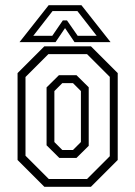

<svg xmlns="http://www.w3.org/2000/svg" viewBox="-20 -718 520 738"><path d="M150.5 0 47.5 -103V-437L150.5 -540H329.5L432.5 -437V-103L329.5 0ZM167.5 -30H314.5L402 -117.5V-422.5L314.5 -510H166L78 -422V-119.5ZM208 -111 159 -159.5V-382L206.5 -429H274L321 -382.5V-157.5L274 -111ZM219.5 -141.5H260.5L291 -172V-368L260.5 -398.5H219.5L189 -368V-172ZM167 -698H293L405 -556H266.5L230 -610L193.5 -556H55ZM182 -675.5 108 -580.5H181L221.5 -639.5H237.5L278.5 -580.5H351.5L277.5 -675.5Z"/></svg>

Font: Tourney Condensed Light
Style: Regular
Weight: 300
Width: 3
Designer: Tyler Finck
Foundry: Etcetera Type Co
Version: Version 1.010; ttfautohint (v1.8.3)